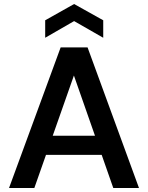

<svg xmlns="http://www.w3.org/2000/svg" viewBox="-20 -936 737 956"><path d="M25 0 282 -700H416L672 0H544L348 -560L151 0ZM140 -165 172 -260H517L549 -165ZM205 -748V-835L349 -916L494 -835V-748L349 -831Z"/></svg>

Font: DM Sans 12pt SemiBold
Style: Regular
Weight: 600
Version: Version 4.004;gftools[0.9.30]